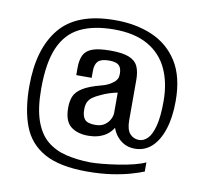

<svg xmlns="http://www.w3.org/2000/svg" viewBox="-75 -675 880 823"><g transform="rotate(10 365.0 -263.0)"><path d="M354 67Q236 67 169 30Q102 -7 75 -78Q48 -149 48 -251Q48 -413 121.5 -502.5Q195 -592 358 -593Q450 -594 522 -563.5Q594 -533 635.5 -467.5Q677 -402 677 -296Q677 -225 660 -173Q643 -121 612.5 -93Q582 -65 539 -65Q508 -65 485 -80.5Q462 -96 449 -120Q436 -144 434 -172L456 -168Q438 -123 407 -104Q376 -85 333 -85Q285 -85 256.5 -108Q228 -131 228 -189Q228 -217 236.5 -238Q245 -259 271.5 -276Q298 -293 351 -307Q375 -313 391.5 -323.5Q408 -334 413 -342Q418 -348 419.5 -355.5Q421 -363 421 -371Q421 -395 409 -406.5Q397 -418 366 -418Q332 -418 318.5 -404.5Q305 -391 305 -362V-332H238V-365Q238 -398 248.5 -419.5Q259 -441 286.5 -451Q314 -461 365 -461Q418 -461 446 -449.5Q474 -438 484.5 -415Q495 -392 495 -356V-182Q495 -140 511 -122.5Q527 -105 551 -105Q571 -105 588 -122Q605 -139 615.5 -179Q626 -219 626 -286Q626 -367 598 -427Q570 -487 512 -520Q454 -553 365 -553Q276 -553 217 -524Q158 -495 129 -428.5Q100 -362 100 -249Q100 -164 119 -110Q138 -56 173 -27Q208 2 256 13.5Q304 25 362 26Q382 26 414 23Q446 20 482 14.5Q518 9 549.5 1Q581 -7 599 -16V24Q580 32 544 42.5Q508 53 460 60Q412 67 354 67ZM355 -136Q380 -136 395.5 -147Q411 -158 418.5 -173Q426 -188 426 -201V-289Q410 -286 391 -280Q372 -274 356 -266Q335 -257 322 -247.5Q309 -238 303 -225.5Q297 -213 297 -193Q297 -164 309 -150Q321 -136 355 -136Z"/></g></svg>

Font: Alumni Sans SemiBold
Style: Regular
Weight: 600
Designer: Robert E. Leuschke
Foundry: Robert E. Leuschke
Version: Version 1.018